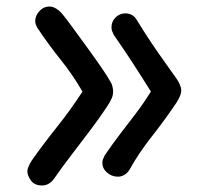

<svg xmlns="http://www.w3.org/2000/svg" viewBox="-20 -587 613 589"><path d="M109 -18Q86 -18 75 -33Q64 -48 64 -62Q64 -68 68 -77Q72 -86 77 -94Q112 -144 154 -196.5Q196 -249 233 -306Q203 -358 166 -404Q129 -450 95 -501Q92 -506 90 -511.5Q88 -517 88 -522Q88 -539 101 -553Q114 -567 131 -567Q142 -567 152.5 -560.5Q163 -554 172 -543Q182 -531 202.5 -503Q223 -475 247 -442Q271 -409 291 -380Q311 -351 319 -336Q323 -330 325 -321.5Q327 -313 327 -307Q327 -296 323 -286Q319 -276 307 -258Q286 -226 256.5 -187Q227 -148 197.5 -109.5Q168 -71 146 -39Q139 -29 129.5 -23.5Q120 -18 109 -18ZM342 -45Q323 -45 308.5 -57.5Q294 -70 294 -88Q294 -93 296 -98.5Q298 -104 301 -110Q327 -148 350 -178Q373 -208 396 -238Q419 -268 443 -306Q413 -354 387 -394Q361 -434 329 -480Q326 -486 324 -491.5Q322 -497 322 -503Q322 -521 334.5 -533.5Q347 -546 365 -546Q375 -546 384.5 -541Q394 -536 400 -525Q426 -483 445.5 -454Q465 -425 483 -400Q501 -375 522 -345Q529 -335 532.5 -325.5Q536 -316 536 -311Q536 -301 532 -292Q528 -283 522 -273Q485 -218 445.5 -168Q406 -118 377 -66Q371 -56 361.5 -50.5Q352 -45 342 -45Z"/></svg>

Font: Playpen Sans
Style: Regular
Weight: 400
Designer: Laura Meseguer, Veronika Burian, José Scaglione, Kostas Bartsokas, Vera Evstafieva, Tom Grace, Yorlmar Campos
Foundry: TypeTogether
Version: Version 2.000